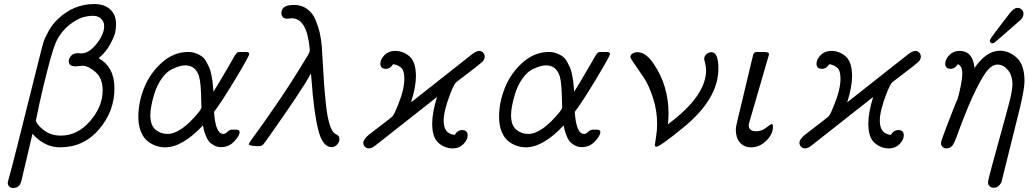

<svg xmlns="http://www.w3.org/2000/svg" viewBox="-20 -720 5068 946"><path d="M18.1 179.2Q18.1 176.3 21 168Q36.1 114.7 65.9 -3.9L180.2 -460Q189 -495.1 195.1 -514.6Q201.2 -534.2 220 -568.1Q238.8 -602.1 267.1 -627.9Q343.3 -699.7 443.8 -700.2Q494.6 -700.2 523.2 -673.6Q551.8 -647 551.8 -601.1Q551.8 -583 547.9 -562Q543.9 -541 522.9 -502Q502 -462.9 465.8 -433.1Q543.9 -390.1 543.9 -285.2Q543.9 -171.4 468 -82.8Q392.1 5.9 275.9 5.9Q198.7 5.9 140.1 -61Q86.9 167 85 172.9Q76.2 206.1 44.9 206.1Q32.7 206.1 25.4 198.7Q18.1 191.4 18.1 179.2ZM157.2 -127.9Q157.2 -109.9 193.1 -80.8Q229 -51.8 279.8 -51.8Q361.8 -51.8 423.8 -123.3Q485.8 -194.8 485.8 -274.9Q485.8 -335 450 -365.5Q414.1 -396 387.2 -396Q383.3 -396 370.6 -394.5Q357.9 -393.1 352.1 -393.1Q318.8 -393.1 318.8 -418.9Q318.8 -431.2 329.8 -444.6Q340.8 -458 362.8 -458Q365.7 -458 371.8 -457.5Q377.9 -457 381.8 -457Q418 -457 455.6 -503.9Q493.2 -550.8 493.2 -590.8Q493.2 -613.8 478 -627.9Q462.9 -642.1 438 -642.1Q413.1 -642.1 386 -634Q358.9 -626 322.5 -597.9Q286.1 -569.8 261.2 -523.9Q245.1 -494.1 219 -395Q192.9 -295.9 174.8 -211.9Z M661.6 -144Q661.6 -217.3 691.2 -289.6Q720.7 -361.8 778.8 -412.8Q836.9 -463.9 906.7 -463.9Q928.7 -463.9 946.3 -457Q963.9 -450.2 975.8 -441.2Q987.8 -432.1 997.3 -414.6Q1006.8 -397 1011.7 -386Q1016.6 -375 1021.2 -352.1Q1025.9 -329.1 1026.9 -321Q1027.8 -313 1029.8 -290L1031.7 -268.1Q1048.8 -294.9 1063.7 -320.6Q1078.6 -346.2 1088.6 -363Q1098.6 -379.9 1107.7 -395.5Q1116.7 -411.1 1122.3 -420.7Q1127.9 -430.2 1132.3 -438.5Q1136.7 -446.8 1140.4 -450.9Q1144 -455.1 1146 -458Q1147.9 -460.9 1150.9 -461.9Q1153.8 -462.9 1155.8 -463.4Q1157.7 -463.9 1162.6 -463.9H1191.9Q1208 -463.9 1208 -453.9Q1208 -443.8 1139.4 -329.8Q1070.8 -215.8 1034.7 -168.9Q1041.5 -60.1 1080.6 -60.1Q1090.3 -60.1 1100.1 -70.1Q1109.9 -80.1 1121.6 -81.1H1142.6Q1160.6 -81.1 1160.6 -69.8Q1160.6 -51.8 1134.3 -23.4Q1107.9 4.9 1068.8 4.9Q1048.8 4.9 1032.7 -4.6Q1016.6 -14.2 1008.3 -24.7Q1000 -35.2 992.9 -54.2Q985.8 -73.2 984.4 -80.1Q982.9 -86.9 980 -102.1Q877.9 5.9 793.9 5.9Q772 5.9 750.5 -1Q729 -7.8 708.5 -23.4Q688 -39.1 674.8 -70.1Q661.6 -101.1 661.6 -144ZM720.7 -152.8Q720.7 -103 745.8 -81.5Q771 -60.1 805.7 -60.1Q871.6 -60.1 960 -168Q973.1 -185.1 972.7 -193.8Q972.7 -195.8 972.2 -202.4Q971.7 -209 971.7 -213.9Q970.7 -311 960.9 -342.8Q943.8 -397.9 894 -397.9Q881.8 -397.9 867.4 -394.5Q853 -391.1 827.4 -379.2Q801.8 -367.2 777.8 -334.5Q753.9 -301.8 738.8 -252.9Q720.7 -189.9 720.7 -152.8Z M1205.6 -8.8Q1205.6 -14.6 1236.1 -55.4Q1266.6 -96.2 1341.6 -205.1Q1416.5 -314 1498.5 -450.2Q1506.3 -463.4 1506.3 -473.1Q1506.3 -474.1 1505.9 -478Q1505.4 -481.9 1505.4 -484.9Q1491.2 -629.9 1417.5 -629.9Q1413.6 -629.9 1406 -628.9Q1398.4 -627.9 1394.5 -627.9Q1379.4 -627.9 1372.8 -636.5Q1366.2 -645 1366.2 -654.8Q1366.2 -695.8 1428.2 -695.8Q1466.3 -695.8 1493.9 -675.3Q1521.5 -654.8 1535.4 -620.4Q1549.3 -585.9 1555.9 -555.9Q1562.5 -525.9 1565.4 -492.2Q1567.4 -471.2 1570.3 -413.1Q1573.2 -355 1576.9 -305.4Q1580.6 -255.9 1586.4 -201.4Q1592.3 -147 1603.3 -110.1Q1614.3 -73.2 1628.4 -63Q1630.4 -61 1634.3 -59.1Q1638.2 -57.1 1640.9 -55.7Q1643.6 -54.2 1646.5 -51Q1649.4 -47.9 1650.9 -43.9Q1652.3 -40 1652.3 -34.2Q1652.3 -20 1640.9 -7.6Q1629.4 4.9 1613.3 4.9Q1569.3 4.9 1547.9 -80.6Q1526.4 -166 1514.6 -330.1Q1513.7 -335 1513.4 -344Q1513.2 -353 1512.2 -357.9Q1470.2 -280.8 1322.3 -70.8Q1284.2 -16.6 1276.9 -8.3Q1269.5 0 1255.4 0H1238.3Q1207.5 -2.9 1205.6 -8.8Z M1770 -17.1Q1770 -33.2 1797.4 -56.2Q1801.3 -59.1 1892.1 -128.9Q1894 -130.9 1899.2 -135Q1904.3 -139.2 1905.8 -140.1Q1907.2 -141.1 1910.6 -144Q1914.1 -147 1915 -148.4Q1916 -149.9 1918.7 -154.1Q1921.4 -158.2 1922.9 -161.1Q1924.3 -164.1 1927.2 -170.4Q1930.2 -176.8 1932.6 -182.9Q1935.1 -189 1939.5 -199.2Q1972.7 -279.3 1972.2 -333Q1972.2 -372.1 1956.8 -386Q1941.4 -399.9 1917 -403.8Q1902.8 -380.9 1881.3 -380.9Q1854.5 -380.9 1854 -405.8Q1854 -427.7 1874.5 -448.5Q1895 -469.2 1926.3 -469.2Q1967.3 -469.2 1998.3 -441.7Q2029.3 -414.1 2029.3 -344.2Q2029.3 -292.5 2005.4 -215.8L2310.1 -456.1Q2329.1 -469.2 2341.3 -469.2H2342.3Q2353.5 -468.3 2360.8 -460.2Q2368.2 -452.1 2368.2 -440.9Q2368.2 -426.8 2356.2 -415.3Q2344.2 -403.8 2289.1 -361.8Q2263.2 -341.8 2246.1 -329.1Q2242.2 -326.2 2236.8 -322Q2231.4 -317.9 2229.7 -316.4Q2228 -314.9 2224.6 -311.5Q2221.2 -308.1 2219.7 -304.9Q2218.3 -301.8 2214.8 -294.9Q2211.4 -288.1 2207.8 -280.5Q2204.1 -272.9 2199.2 -259.8Q2166 -173.8 2166 -125Q2166 -61 2220.2 -55.2Q2234.4 -79.1 2257.3 -79.1Q2284.2 -79.1 2284.2 -53.2Q2284.2 -31.2 2263.2 -10Q2242.2 11.2 2211.4 11.2Q2171.4 11.2 2140.4 -15.9Q2109.4 -43 2109.4 -110.8Q2109.4 -166 2133.3 -242.2L1828.1 -2Q1811 11.2 1798.3 11.2Q1786.1 11.2 1778.1 3.2Q1770 -4.9 1770 -17.1Z M2439 -144Q2439 -217.3 2468.5 -289.6Q2498 -361.8 2556.2 -412.8Q2614.3 -463.9 2684.1 -463.9Q2706.1 -463.9 2723.6 -457Q2741.2 -450.2 2753.2 -441.2Q2765.1 -432.1 2774.7 -414.6Q2784.2 -397 2789.1 -386Q2793.9 -375 2798.6 -352.1Q2803.2 -329.1 2804.2 -321Q2805.2 -313 2807.1 -290L2809.1 -268.1Q2826.2 -294.9 2841.1 -320.6Q2856 -346.2 2866 -363Q2876 -379.9 2885 -395.5Q2894 -411.1 2899.7 -420.7Q2905.3 -430.2 2909.7 -438.5Q2914.1 -446.8 2917.7 -450.9Q2921.4 -455.1 2923.3 -458Q2925.3 -460.9 2928.2 -461.9Q2931.2 -462.9 2933.1 -463.4Q2935.1 -463.9 2939.9 -463.9H2969.2Q2985.4 -463.9 2985.4 -453.9Q2985.4 -443.8 2916.7 -329.8Q2848.1 -215.8 2812 -168.9Q2818.8 -60.1 2857.9 -60.1Q2867.7 -60.1 2877.4 -70.1Q2887.2 -80.1 2898.9 -81.1H2919.9Q2938 -81.1 2938 -69.8Q2938 -51.8 2911.6 -23.4Q2885.3 4.9 2846.2 4.9Q2826.2 4.9 2810.1 -4.6Q2793.9 -14.2 2785.6 -24.7Q2777.3 -35.2 2770.3 -54.2Q2763.2 -73.2 2761.7 -80.1Q2760.3 -86.9 2757.3 -102.1Q2655.3 5.9 2571.3 5.9Q2549.3 5.9 2527.8 -1Q2506.3 -7.8 2485.8 -23.4Q2465.3 -39.1 2452.1 -70.1Q2439 -101.1 2439 -144ZM2498 -152.8Q2498 -103 2523.2 -81.5Q2548.3 -60.1 2583 -60.1Q2648.9 -60.1 2737.3 -168Q2750.5 -185.1 2750 -193.8Q2750 -195.8 2749.5 -202.4Q2749 -209 2749 -213.9Q2748 -311 2738.3 -342.8Q2721.2 -397.9 2671.4 -397.9Q2659.2 -397.9 2644.8 -394.5Q2630.4 -391.1 2604.7 -379.2Q2579.1 -367.2 2555.2 -334.5Q2531.2 -301.8 2516.1 -252.9Q2498 -189.9 2498 -152.8Z M3085.9 -439Q3085.9 -448.7 3095.9 -455.8Q3106 -462.9 3120.6 -462.9Q3163.6 -462.9 3202.6 -402.8Q3273.4 -296.9 3273.9 -162.1Q3273.9 -135.3 3271 -107.9Q3459 -247.1 3459 -374Q3459 -391.1 3454.3 -408.4Q3449.7 -425.8 3449.7 -430.2Q3449.7 -443.4 3460.7 -453.1Q3471.7 -462.9 3484.9 -462.9Q3520 -462.9 3519.5 -380.9Q3519.5 -231.9 3344.7 -89.8Q3231 2.9 3213.9 2.9Q3207 2.9 3206.5 -5.9Q3206.5 -8.8 3212.2 -43.5Q3217.8 -78.1 3217.8 -108.9Q3217.8 -174.8 3197.3 -237.8Q3176.8 -300.8 3151.9 -337.9Q3127 -375 3106.4 -404.1Q3085.9 -433.1 3085.9 -439Z M3605.5 -79.1Q3605.5 -96.2 3613.8 -127.9L3686.5 -432.1Q3687.5 -434.1 3688.5 -439Q3689.5 -443.8 3689.9 -446Q3690.4 -448.2 3691.4 -451.7Q3692.4 -455.1 3693.4 -456.1Q3694.3 -457 3696 -459Q3697.8 -460.9 3699.7 -461.9Q3701.7 -462.9 3704.1 -463.4Q3706.5 -463.9 3710.4 -463.9H3743.7Q3768.6 -463.9 3768.6 -454.1Q3768.6 -449.2 3765.6 -439.9L3673.3 -122.1Q3666.5 -102.1 3670.4 -92.8Q3677.2 -72.8 3706.5 -73.2Q3732.4 -73.2 3755.4 -91.1Q3778.3 -108.9 3780.8 -108.9Q3788.6 -108.9 3788.6 -96.2Q3788.6 -59.1 3755.6 -26.6Q3722.7 5.9 3680.7 5.9Q3646.5 5.9 3626 -17.6Q3605.5 -41 3605.5 -79.1Z M3918.9 -17.1Q3918.9 -33.2 3946.3 -56.2Q3950.2 -59.1 4041 -128.9Q4043 -130.9 4048.1 -135Q4053.2 -139.2 4054.7 -140.1Q4056.2 -141.1 4059.6 -144Q4063 -147 4064 -148.4Q4064.9 -149.9 4067.6 -154.1Q4070.3 -158.2 4071.8 -161.1Q4073.2 -164.1 4076.2 -170.4Q4079.1 -176.8 4081.5 -182.9Q4084 -189 4088.4 -199.2Q4121.6 -279.3 4121.1 -333Q4121.1 -372.1 4105.7 -386Q4090.3 -399.9 4065.9 -403.8Q4051.8 -380.9 4030.3 -380.9Q4003.4 -380.9 4002.9 -405.8Q4002.9 -427.7 4023.4 -448.5Q4043.9 -469.2 4075.2 -469.2Q4116.2 -469.2 4147.2 -441.7Q4178.2 -414.1 4178.2 -344.2Q4178.2 -292.5 4154.3 -215.8L4459 -456.1Q4478 -469.2 4490.2 -469.2H4491.2Q4502.4 -468.3 4509.8 -460.2Q4517.1 -452.1 4517.1 -440.9Q4517.1 -426.8 4505.1 -415.3Q4493.2 -403.8 4438 -361.8Q4412.1 -341.8 4395 -329.1Q4391.1 -326.2 4385.7 -322Q4380.4 -317.9 4378.7 -316.4Q4377 -314.9 4373.5 -311.5Q4370.1 -308.1 4368.7 -304.9Q4367.2 -301.8 4363.8 -294.9Q4360.4 -288.1 4356.7 -280.5Q4353 -272.9 4348.1 -259.8Q4314.9 -173.8 4314.9 -125Q4314.9 -61 4369.1 -55.2Q4383.3 -79.1 4406.2 -79.1Q4433.1 -79.1 4433.1 -53.2Q4433.1 -31.2 4412.1 -10Q4391.1 11.2 4360.4 11.2Q4320.3 11.2 4289.3 -15.9Q4258.3 -43 4258.3 -110.8Q4258.3 -166 4282.2 -242.2L3977.1 -2Q3960 11.2 3947.3 11.2Q3935.1 11.2 3927 3.2Q3918.9 -4.9 3918.9 -17.1Z M4616.2 -15.1Q4616.2 -21 4624.8 -44.9Q4633.3 -68.8 4645.3 -99.9Q4657.2 -130.9 4668.7 -160.4Q4680.2 -189.9 4689 -211.9L4698.2 -232.9Q4704.1 -250 4712.6 -291.5Q4721.2 -333 4721.2 -358.9Q4721.2 -395 4699.2 -403.8Q4685.1 -380.9 4664.1 -380.9Q4637.2 -380.9 4637.2 -405.8Q4637.2 -427.7 4657.2 -448.5Q4677.2 -469.2 4708 -469.2Q4772 -469.2 4781.2 -388.2Q4781.2 -386.2 4781.2 -384.8Q4839.4 -469.7 4906.2 -470.2Q4952.1 -470.2 4990 -435.1Q5027.8 -399.9 5027.8 -320.8Q5027.8 -280.8 5003.9 -183.1L4918 162.1Q4918 165 4915.5 174.1Q4913.1 183.1 4902.6 194.1Q4892.1 205.1 4876 205.1Q4863.8 205.1 4856 197.5Q4848.1 189.9 4848.1 178.2Q4848.1 169.4 4865.7 103.8Q4883.3 38.1 4911.6 -63.5Q4939.9 -165 4954.1 -220.2Q4968.3 -276.4 4968.3 -304.2Q4968.3 -349.1 4945.6 -375.5Q4922.9 -401.9 4894 -401.9Q4873 -401.9 4850.6 -379.4Q4828.1 -356.9 4790 -281Q4752 -205.1 4703.1 -73.2Q4701.2 -67.4 4697.5 -57.1Q4693.8 -46.9 4691.9 -42.5Q4689.9 -38.1 4687 -30Q4684.1 -22 4681.6 -18.1Q4679.2 -14.2 4676 -8.1Q4672.9 -2 4669.4 0.5Q4666 2.9 4662.1 5.9Q4658.2 8.8 4653.6 10Q4648.9 11.2 4643.1 11.2Q4631.8 11.2 4624 3.7Q4616.2 -3.9 4616.2 -15.1ZM4856.9 -521Q4856.9 -527.8 4916 -604Q4939.9 -634.8 4955.1 -654.8Q4975.1 -680.7 4993.2 -681.2Q5005.4 -681.2 5014.2 -673.1Q5022.9 -665 5022.9 -651.9Q5022.9 -632.8 5002 -616.2Q4882.8 -511.2 4877 -507.8Q4875 -506.8 4870.1 -506.8Q4856.9 -506.8 4856.9 -521Z"/></svg>

Font: CMU Concrete
Style: Italic
Weight: 500
Italic angle: -14.04°
Version: Version 0.7.0